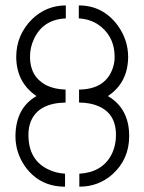

<svg xmlns="http://www.w3.org/2000/svg" viewBox="-20 -702 543 722"><path d="M224.6 0Q128.9 0 74.2 -76.2Q38.1 -127.9 38.1 -190.4Q39.1 -295.9 117.2 -340.8Q42 -391.6 41 -487.3Q41 -571.3 101.6 -630.9Q155.3 -681.6 227.5 -681.6V-632.8Q141.6 -628.9 107.4 -554.7Q92.8 -523.4 92.8 -488.3Q92.8 -414.1 153.3 -381.8Q184.6 -366.2 226.6 -365.2V-316.4Q124 -314.5 95.7 -245.1Q86.9 -222.7 86.9 -195.3Q86.9 -96.7 167 -62.5Q193.4 -50.8 224.6 -48.8ZM278.3 0V-48.8Q363.3 -53.7 398.4 -119.1Q416 -152.3 416 -195.3Q416 -292 318.4 -312.5Q297.9 -316.4 277.3 -316.4V-365.2Q372.1 -366.2 401.4 -438.5Q411.1 -461.9 411.1 -488.3Q411.1 -557.6 362.3 -599.6Q327.1 -629.9 276.4 -632.8V-681.6Q366.2 -681.6 421.9 -607.4Q461.9 -552.7 461.9 -487.3Q460.9 -390.6 385.7 -340.8Q465.8 -293.9 465.8 -190.4Q465.8 -103.5 403.3 -46.9Q350.6 0 278.3 0Z"/></svg>

Font: Post No Bills Colombo
Style: Regular
Weight: 500
Designer: Kosala Senevirathne, Siva Puranthara, Lasantha Premarathna, Tharique Azeez
Foundry: Mooniak
Version: Version 1.220 ; ttfautohint (v1.5)